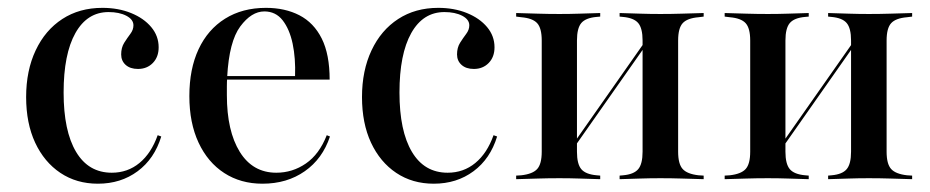

<svg xmlns="http://www.w3.org/2000/svg" viewBox="-20 -447 2320 479"><path d="M224.2 11.3Q171 11.3 130.6 -15.7Q90.3 -42.7 67.7 -91.1Q45.2 -139.5 45.2 -204.8Q45.2 -271 69 -321.4Q92.7 -371.8 135.5 -399.6Q178.2 -427.4 235.5 -427.4Q275 -427.4 306.9 -414.5Q338.7 -401.6 357.3 -379.4Q375.8 -357.3 375.8 -329Q375.8 -304.8 361.3 -289.9Q346.8 -275 324.2 -275Q304.8 -275 293.5 -285.1Q282.3 -295.2 282.3 -311.3Q282.3 -328.2 289.9 -340.3Q297.6 -352.4 305.2 -362.5Q312.9 -372.6 312.9 -383.9Q312.9 -398.4 295.2 -407.7Q277.4 -416.9 250.8 -416.9Q197.6 -416.9 168.1 -364.5Q138.7 -312.1 138.7 -216.1Q138.7 -120.2 169.8 -68.1Q200.8 -16.1 258.9 -16.1Q298.4 -16.1 327.8 -40.3Q357.3 -64.5 373.4 -109.7L382.3 -106.5Q365.3 -50.8 323.4 -19.8Q281.5 11.3 224.2 11.3Z M634.7 11.3Q580.6 11.3 539.5 -15.3Q498.4 -41.9 475.4 -91.1Q452.4 -140.3 452.4 -207.3Q452.4 -275 475.4 -324.2Q498.4 -373.4 541.5 -400.4Q584.7 -427.4 643.5 -427.4Q691.1 -427.4 727 -408.9Q762.9 -390.3 782.7 -350.8Q802.4 -311.3 802.4 -248.4H512.9L512.1 -257.3H716.1Q717.7 -301.6 710.1 -337.9Q702.4 -374.2 685.1 -396.4Q667.7 -418.5 639.5 -418.5Q607.3 -418.5 579.4 -381Q551.6 -343.5 546.8 -255.6V-254Q546 -242.7 546 -231.5Q546 -220.2 546 -209.7Q546 -120.2 578.2 -68.1Q610.5 -16.1 669.4 -16.1Q709.7 -16.1 743.1 -39.1Q776.6 -62.1 795.2 -109.7L803.2 -106.5Q784.7 -50.8 740.3 -19.8Q696 11.3 634.7 11.3Z M1062.1 11.3Q1008.9 11.3 968.5 -15.7Q928.2 -42.7 905.6 -91.1Q883.1 -139.5 883.1 -204.8Q883.1 -271 906.9 -321.4Q930.6 -371.8 973.4 -399.6Q1016.1 -427.4 1073.4 -427.4Q1112.9 -427.4 1144.8 -414.5Q1176.6 -401.6 1195.2 -379.4Q1213.7 -357.3 1213.7 -329Q1213.7 -304.8 1199.2 -289.9Q1184.7 -275 1162.1 -275Q1142.7 -275 1131.5 -285.1Q1120.2 -295.2 1120.2 -311.3Q1120.2 -328.2 1127.8 -340.3Q1135.5 -352.4 1143.1 -362.5Q1150.8 -372.6 1150.8 -383.9Q1150.8 -398.4 1133.1 -407.7Q1115.3 -416.9 1088.7 -416.9Q1035.5 -416.9 1006 -364.5Q976.6 -312.1 976.6 -216.1Q976.6 -120.2 1007.7 -68.1Q1038.7 -16.1 1096.8 -16.1Q1136.3 -16.1 1165.7 -40.3Q1195.2 -64.5 1211.3 -109.7L1220.2 -106.5Q1203.2 -50.8 1161.3 -19.8Q1119.4 11.3 1062.1 11.3Z M1627.4 -2.4Q1601.6 -2.4 1577.8 -1.6Q1554 -0.8 1525.8 0V-8.9L1534.7 -9.7Q1561.3 -12.1 1572.2 -25Q1583.1 -37.9 1583.1 -68.5V-207.3H1671.8V-68.5Q1671.8 -37.9 1683.1 -25.4Q1694.4 -12.9 1722.6 -9.7L1735.5 -8.9V0Q1705.6 -0.8 1680.2 -1.6Q1654.8 -2.4 1627.4 -2.4ZM1375.8 -2.4Q1347.6 -2.4 1322.6 -1.6Q1297.6 -0.8 1267.7 0V-8.9L1280.6 -9.7Q1308.9 -12.9 1320.2 -25.4Q1331.5 -37.9 1331.5 -68.5V-346Q1331.5 -376.6 1320.2 -389.1Q1308.9 -401.6 1280.6 -404L1267.7 -405.6V-414.5Q1297.6 -413.7 1322.6 -412.9Q1347.6 -412.1 1375.8 -412.1Q1401.6 -412.1 1425 -412.9Q1448.4 -413.7 1477.4 -414.5V-405.6L1468.5 -404.8Q1441.1 -402.4 1430.2 -389.5Q1419.4 -376.6 1419.4 -346V-68.5Q1419.4 -37.9 1430.2 -25Q1441.1 -12.1 1468.5 -9.7L1477.4 -8.9V0Q1448.4 -0.8 1425 -1.6Q1401.6 -2.4 1375.8 -2.4ZM1583.1 -207.3V-346Q1583.1 -376.6 1572.2 -389.5Q1561.3 -402.4 1533.9 -404.8L1525.8 -405.6V-414.5Q1554 -413.7 1577.8 -412.9Q1601.6 -412.1 1627.4 -412.1Q1654.8 -412.1 1680.2 -412.9Q1705.6 -413.7 1735.5 -414.5V-405.6L1722.6 -404Q1694.4 -401.6 1683.1 -389.1Q1671.8 -376.6 1671.8 -346V-207.3ZM1378.2 -30.6 1376.6 -40.3 1617.7 -383.9 1619.4 -374.2Z M2147.6 -2.4Q2121.8 -2.4 2098 -1.6Q2074.2 -0.8 2046 0V-8.9L2054.8 -9.7Q2081.5 -12.1 2092.3 -25Q2103.2 -37.9 2103.2 -68.5V-207.3H2191.9V-68.5Q2191.9 -37.9 2203.2 -25.4Q2214.5 -12.9 2242.7 -9.7L2255.6 -8.9V0Q2225.8 -0.8 2200.4 -1.6Q2175 -2.4 2147.6 -2.4ZM1896 -2.4Q1867.7 -2.4 1842.7 -1.6Q1817.7 -0.8 1787.9 0V-8.9L1800.8 -9.7Q1829 -12.9 1840.3 -25.4Q1851.6 -37.9 1851.6 -68.5V-346Q1851.6 -376.6 1840.3 -389.1Q1829 -401.6 1800.8 -404L1787.9 -405.6V-414.5Q1817.7 -413.7 1842.7 -412.9Q1867.7 -412.1 1896 -412.1Q1921.8 -412.1 1945.2 -412.9Q1968.5 -413.7 1997.6 -414.5V-405.6L1988.7 -404.8Q1961.3 -402.4 1950.4 -389.5Q1939.5 -376.6 1939.5 -346V-68.5Q1939.5 -37.9 1950.4 -25Q1961.3 -12.1 1988.7 -9.7L1997.6 -8.9V0Q1968.5 -0.8 1945.2 -1.6Q1921.8 -2.4 1896 -2.4ZM2103.2 -207.3V-346Q2103.2 -376.6 2092.3 -389.5Q2081.5 -402.4 2054 -404.8L2046 -405.6V-414.5Q2074.2 -413.7 2098 -412.9Q2121.8 -412.1 2147.6 -412.1Q2175 -412.1 2200.4 -412.9Q2225.8 -413.7 2255.6 -414.5V-405.6L2242.7 -404Q2214.5 -401.6 2203.2 -389.1Q2191.9 -376.6 2191.9 -346V-207.3ZM1898.4 -30.6 1896.8 -40.3 2137.9 -383.9 2139.5 -374.2Z"/></svg>

Font: Playfair 144pt SemiCondensed Medium
Style: Regular
Weight: 500
Width: 4
Designer: Claus Eggers Sørensen
Foundry: Claus Eggers Sørensen
Version: Version 2.203